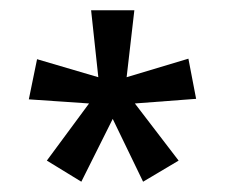

<svg xmlns="http://www.w3.org/2000/svg" viewBox="-20 -781 437 373"><path d="M241 -761 226 -631 346 -667 361 -589 242 -580 327 -469 258 -428 199 -550 138 -428 71 -469 153 -580 36 -588 52 -666 171 -631 157 -761Z"/></svg>

Font: Noto Sans Khmer UI ExtraCondensed
Style: Regular
Weight: 400
Width: 2
Designer: Danh Hong and the Monotype Design Team
Foundry: Monotype Imaging Inc.
Version: Version 2.002; ttfautohint (v1.8.4.7-5d5b)